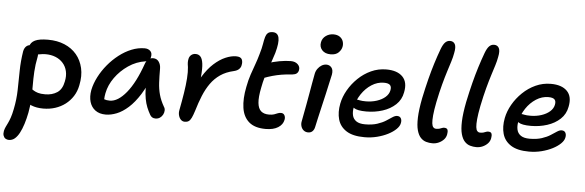

<svg xmlns="http://www.w3.org/2000/svg" viewBox="-73 -964 4356 1430"><g transform="rotate(5 2105.0 -249.5)"><path d="M264 6Q213 6 175 -9.5Q137 -25 117.5 -50.5Q98 -76 103 -105Q106 -119 116.5 -129.5Q127 -140 142 -140Q154 -140 163 -134Q172 -128 184 -120.5Q196 -113 215.5 -107Q235 -101 269 -101Q321 -101 358.5 -125.5Q396 -150 407 -209Q416 -251 408 -286Q400 -321 377.5 -346.5Q355 -372 321.5 -385.5Q288 -399 247 -399Q226 -399 204.5 -394.5Q183 -390 163 -390Q148 -390 137 -397Q126 -404 121 -416.5Q116 -429 118 -443Q126 -477 158.5 -492.5Q191 -508 255 -508Q325 -508 379.5 -485Q434 -462 469.5 -420Q505 -378 518.5 -319.5Q532 -261 517 -190Q508 -144 485 -108Q462 -72 428.5 -46.5Q395 -21 353 -7.5Q311 6 264 6ZM29 261Q15 261 4 254Q-7 247 -12 232.5Q-17 218 -13 197Q-9 180 -2.5 166.5Q4 153 12.5 135.5Q21 118 29.5 93.5Q38 69 46 29Q61 -44 62.5 -115.5Q64 -187 65 -259Q66 -331 78 -406Q83 -430 96.5 -443Q110 -456 130 -456Q150 -456 165 -444.5Q180 -433 186.5 -414.5Q193 -396 189 -374Q177 -315 174 -262Q171 -209 171.5 -158.5Q172 -108 169.5 -58Q167 -8 157 46Q148 92 135.5 131.5Q123 171 107.5 200Q92 229 73 245Q54 261 29 261Z M731 10Q684 10 653.5 -12.5Q623 -35 611.5 -74Q600 -113 609 -163Q619 -212 644.5 -261.5Q670 -311 706.5 -355Q743 -399 787.5 -433.5Q832 -468 880.5 -487.5Q929 -507 978 -507Q1005 -507 1021 -491Q1037 -475 1030 -444Q1028 -431 1018.5 -422Q1009 -413 993 -411Q924 -401 865.5 -361Q807 -321 767.5 -265.5Q728 -210 716 -149Q711 -124 710.5 -103.5Q710 -83 718 -51L677 -131Q696 -109 711.5 -102.5Q727 -96 753 -96Q813 -96 876 -172.5Q939 -249 990 -395Q998 -416 1013.5 -427.5Q1029 -439 1047 -439Q1075 -439 1090 -417.5Q1105 -396 1105 -366Q1105 -308 1107.5 -261Q1110 -214 1121.5 -172Q1133 -130 1159 -85Q1167 -74 1166.5 -58Q1166 -42 1158 -27Q1150 -12 1136 -2.5Q1122 7 1103 7Q1088 7 1078 0.5Q1068 -6 1062 -17Q1047 -43 1036 -70.5Q1025 -98 1018.5 -132.5Q1012 -167 1011 -213.5Q1010 -260 1015 -323L1057 -325Q1024 -230 983.5 -166Q943 -102 899.5 -63Q856 -24 813 -7Q770 10 731 10Z M1323 12Q1306 12 1294 0.5Q1282 -11 1276.5 -31Q1271 -51 1276 -74Q1289 -141 1298.5 -201Q1308 -261 1311.5 -311Q1315 -361 1311 -395Q1307 -419 1307 -431.5Q1307 -444 1310 -458Q1314 -476 1327.5 -487Q1341 -498 1360 -498Q1382 -498 1396 -483Q1410 -468 1415 -432Q1420 -396 1414 -332Q1408 -268 1390 -172L1349 -182Q1378 -269 1416 -331Q1454 -393 1496.5 -431.5Q1539 -470 1582 -488.5Q1625 -507 1661 -507Q1696 -507 1705 -488.5Q1714 -470 1708 -444Q1706 -429 1693 -415.5Q1680 -402 1654 -396Q1596 -383 1554.5 -354.5Q1513 -326 1483.5 -284.5Q1454 -243 1432.5 -190.5Q1411 -138 1393 -77Q1382 -42 1372.5 -22.5Q1363 -3 1351.5 4.5Q1340 12 1323 12Z M1927 13Q1846 13 1802.5 -24.5Q1759 -62 1749 -129.5Q1739 -197 1757 -286Q1767 -339 1781 -380.5Q1795 -422 1809 -460Q1823 -498 1834 -538Q1848 -585 1852.5 -614.5Q1857 -644 1864 -669Q1869 -687 1881 -698.5Q1893 -710 1918 -710Q1955 -710 1963.5 -673Q1972 -636 1950 -557Q1939 -521 1928 -490.5Q1917 -460 1906.5 -430.5Q1896 -401 1886 -367.5Q1876 -334 1868 -291Q1853 -218 1857.5 -175.5Q1862 -133 1883.5 -114.5Q1905 -96 1942 -96Q1967 -96 1981 -101Q1995 -106 2006.5 -111Q2018 -116 2031 -116Q2050 -116 2058 -101Q2066 -86 2062 -67Q2055 -31 2020 -9Q1985 13 1927 13ZM1877 -363Q1843 -349 1828.5 -362Q1814 -375 1819 -399Q1823 -423 1837.5 -441.5Q1852 -460 1897 -475Q1938 -490 1985.5 -498.5Q2033 -507 2071 -507Q2104 -507 2123 -488.5Q2142 -470 2137 -445Q2134 -429 2123 -420Q2112 -411 2092 -409Q2046 -406 2010.5 -400Q1975 -394 1943 -385Q1911 -376 1877 -363Z M2245 11Q2225 11 2211 -0.5Q2197 -12 2191.5 -31Q2186 -50 2191 -71Q2205 -145 2214.5 -196.5Q2224 -248 2230.5 -286Q2237 -324 2243 -357.5Q2249 -391 2256 -428Q2260 -449 2272.5 -466.5Q2285 -484 2302 -494Q2319 -504 2337 -504Q2361 -504 2375.5 -486Q2390 -468 2384 -433Q2379 -412 2370.5 -372.5Q2362 -333 2351 -284.5Q2340 -236 2328.5 -187.5Q2317 -139 2308 -98.5Q2299 -58 2294 -35Q2290 -14 2277.5 -1.5Q2265 11 2245 11ZM2361 -583Q2319 -583 2297 -607.5Q2275 -632 2282 -667Q2288 -697 2313 -715Q2338 -733 2370 -733Q2399 -733 2417.5 -720Q2436 -707 2442.5 -687Q2449 -667 2445 -647Q2441 -624 2420.5 -603.5Q2400 -583 2361 -583Z M2666 10Q2579 10 2530.5 -21Q2482 -52 2467 -105Q2452 -158 2465 -224Q2475 -275 2503.5 -325Q2532 -375 2575 -416.5Q2618 -458 2671.5 -482.5Q2725 -507 2785 -507Q2867 -507 2907 -466Q2947 -425 2931 -348Q2921 -293 2881.5 -256Q2842 -219 2784.5 -200.5Q2727 -182 2663 -182Q2595 -182 2570.5 -199.5Q2546 -217 2550 -239Q2553 -251 2560.5 -257.5Q2568 -264 2583 -264Q2593 -264 2608.5 -260.5Q2624 -257 2653 -257Q2697 -257 2735 -269.5Q2773 -282 2797.5 -303.5Q2822 -325 2828 -353Q2834 -380 2822 -393.5Q2810 -407 2775 -407Q2727 -407 2683.5 -379Q2640 -351 2609 -304.5Q2578 -258 2567 -203Q2561 -172 2567 -145Q2573 -118 2596 -102Q2619 -86 2662 -86Q2715 -86 2753 -98.5Q2791 -111 2816.5 -127.5Q2842 -144 2861 -156.5Q2880 -169 2895 -169Q2916 -169 2924 -153.5Q2932 -138 2927 -117Q2923 -95 2900 -72.5Q2877 -50 2841 -31.5Q2805 -13 2760 -1.5Q2715 10 2666 10Z M3173 11Q3150 11 3127 4.5Q3104 -2 3086 -21Q3068 -40 3058 -76Q3048 -112 3050 -171Q3052 -230 3069 -317Q3086 -398 3102.5 -462.5Q3119 -527 3136.5 -583Q3154 -639 3174 -693Q3188 -730 3203.5 -745Q3219 -760 3239 -760Q3265 -760 3276 -739Q3287 -718 3277 -671Q3272 -642 3261.5 -608.5Q3251 -575 3237.5 -532.5Q3224 -490 3208.5 -432.5Q3193 -375 3177 -297Q3165 -236 3161.5 -197.5Q3158 -159 3160.5 -137.5Q3163 -116 3171.5 -107.5Q3180 -99 3190 -99Q3207 -99 3217 -102Q3227 -105 3235 -108.5Q3243 -112 3252 -112Q3273 -112 3277.5 -98.5Q3282 -85 3278 -65Q3274 -42 3258.5 -25.5Q3243 -9 3221 1Q3199 11 3173 11Z M3502 11Q3479 11 3456 4.5Q3433 -2 3415 -21Q3397 -40 3387 -76Q3377 -112 3379 -171Q3381 -230 3398 -317Q3415 -398 3431.5 -462.5Q3448 -527 3465.5 -583Q3483 -639 3503 -693Q3517 -730 3532.5 -745Q3548 -760 3568 -760Q3594 -760 3605 -739Q3616 -718 3606 -671Q3601 -642 3590.5 -608.5Q3580 -575 3566.5 -532.5Q3553 -490 3537.5 -432.5Q3522 -375 3506 -297Q3494 -236 3490.5 -197.5Q3487 -159 3489.5 -137.5Q3492 -116 3500.5 -107.5Q3509 -99 3519 -99Q3536 -99 3546 -102Q3556 -105 3564 -108.5Q3572 -112 3581 -112Q3602 -112 3606.5 -98.5Q3611 -85 3607 -65Q3603 -42 3587.5 -25.5Q3572 -9 3550 1Q3528 11 3502 11Z M3896 10Q3809 10 3760.5 -21Q3712 -52 3697 -105Q3682 -158 3695 -224Q3705 -275 3733.5 -325Q3762 -375 3805 -416.5Q3848 -458 3901.5 -482.5Q3955 -507 4015 -507Q4097 -507 4137 -466Q4177 -425 4161 -348Q4151 -293 4111.5 -256Q4072 -219 4014.5 -200.5Q3957 -182 3893 -182Q3825 -182 3800.5 -199.5Q3776 -217 3780 -239Q3783 -251 3790.5 -257.5Q3798 -264 3813 -264Q3823 -264 3838.5 -260.5Q3854 -257 3883 -257Q3927 -257 3965 -269.5Q4003 -282 4027.5 -303.5Q4052 -325 4058 -353Q4064 -380 4052 -393.5Q4040 -407 4005 -407Q3957 -407 3913.5 -379Q3870 -351 3839 -304.5Q3808 -258 3797 -203Q3791 -172 3797 -145Q3803 -118 3826 -102Q3849 -86 3892 -86Q3945 -86 3983 -98.5Q4021 -111 4046.5 -127.5Q4072 -144 4091 -156.5Q4110 -169 4125 -169Q4146 -169 4154 -153.5Q4162 -138 4157 -117Q4153 -95 4130 -72.5Q4107 -50 4071 -31.5Q4035 -13 3990 -1.5Q3945 10 3896 10Z"/></g></svg>

Font: Shantell Sans Medium
Style: Italic
Weight: 500
Italic angle: -11°
Designer: Stephen Nixon, Anya Danilova, Shantell Martin
Foundry: Arrow Type
Version: Version 1.011;[c5ecc13dd]